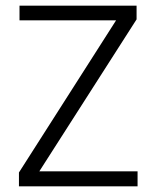

<svg xmlns="http://www.w3.org/2000/svg" viewBox="-20 -659 553 679"><path d="M466.5 -53V0H47V-49L390.5 -587H49V-639H463V-590.5L119 -53Z"/></svg>

Font: Anek Bangla Light
Style: Regular
Weight: 300
Designer: Sulekha Rajkumar (Bangla), Yesha Goshar (Latin)
Foundry: Ek Type
Version: Version 1.003